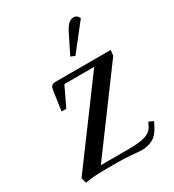

<svg xmlns="http://www.w3.org/2000/svg" viewBox="-161 -735 757 836"><g transform="rotate(-30 217.5 -317.5)"><path d="M18.1 -19 308.1 -411.1H158.2L111.8 -314H87.9L102.1 -411.1Q104.5 -427.2 110.4 -433.1Q116.2 -439 132.8 -439H407.2L403.8 -411.1L119.1 -25.9H257.8Q311.5 -25.9 340.8 -34.4Q370.1 -43 381.8 -64.9L393.1 -86.9L416 -76.2L404.8 -54.2Q386.7 -19 362.1 -6.1Q337.4 6.8 306.2 6.8Q296.9 6.8 261.7 3.4Q226.6 0 188 0H130.9Q65.9 0 24.9 7.8ZM240.2 -502 286.1 -594.2Q299.8 -621.6 311.5 -632.3Q323.2 -643.1 338.9 -643.1Q354.5 -643.1 363.8 -624L261.2 -493.2Z"/></g></svg>

Font: Dihjauti S
Style: Bold Italic
Weight: 700
Italic angle: -9°
Designer: T. Christopher White
Version: Version 3.0.0